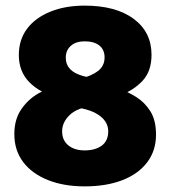

<svg xmlns="http://www.w3.org/2000/svg" viewBox="-20 -645 600 683"><path d="M196 -342 262 -364Q304 -374 328 -392Q352 -410 352 -441Q352 -468 333.5 -483Q315 -498 281 -498Q250 -498 232 -482Q214 -466 214 -440Q214 -419 225 -404.5Q236 -390 256 -381.5Q276 -373 301 -369L402 -330Q434 -319 464.5 -300Q495 -281 515 -249Q535 -217 535 -166Q535 -109 503.5 -67.5Q472 -26 415 -4Q358 18 281 18Q207 18 150.5 -4.5Q94 -27 62.5 -68.5Q31 -110 31 -168Q31 -220 55.5 -256Q80 -292 118 -313.5Q156 -335 196 -342ZM409 -307 316 -270Q255 -262 228 -236Q201 -210 201 -178Q201 -146 223 -128Q245 -110 281 -110Q319 -110 342 -127Q365 -144 365 -178Q365 -214 328.5 -237.5Q292 -261 226 -265L184 -299Q121 -315 84 -353Q47 -391 47 -449Q47 -504 76.5 -543Q106 -582 159 -603.5Q212 -625 281 -625Q392 -625 455.5 -578Q519 -531 519 -450Q519 -392 487.5 -358Q456 -324 409 -307Z"/></svg>

Font: Baloo Bhaijaan 2 ExtraBold
Style: Regular
Weight: 800
Designer: Sanskriti Dholi, Noopur Datye and Ek Type
Foundry: Ek Type
Version: Version 1.701